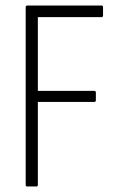

<svg xmlns="http://www.w3.org/2000/svg" viewBox="-20 -675 428 695"><path d="M78 0Q73 0 73 -6V-649Q73 -655 79 -655H348Q353 -655 353 -649V-620Q353 -613 348 -613H117V-346H321Q327 -346 327 -340V-312Q327 -306 321 -306H117V-6Q117 0 112 0Z"/></svg>

Font: Sofia Sans Condensed Light
Style: Regular
Weight: 300
Designer: Botio Nikoltchev, Ani Petrova
Foundry: lettersoup
Version: Version 4.101